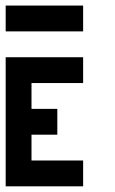

<svg xmlns="http://www.w3.org/2000/svg" viewBox="-20 -656 404 676"><path d="M0 -454.5H90.9V-363.6H0ZM0 -363.6H90.9V-272.7H0ZM0 -272.7H90.9V-181.8H0ZM0 -181.8H90.9V-90.9H0ZM0 -90.9H90.9V0H0ZM90.9 -454.5H181.8V-363.6H90.9ZM90.9 -90.9H181.8V0H90.9ZM90.9 -272.7H181.8V-181.8H90.9ZM181.8 -454.5H272.7V-363.6H181.8ZM181.8 -90.9H272.7V0H181.8ZM0 -636.4H90.9V-545.5H0ZM90.9 -636.4H181.8V-545.5H90.9ZM181.8 -636.4H272.7V-545.5H181.8Z"/></svg>

Font: Micro 5
Style: Regular
Weight: 400
Designer: Sarah Cadigan-Fried
Version: Version 1.000; ttfautohint (v1.8.4.7-5d5b)